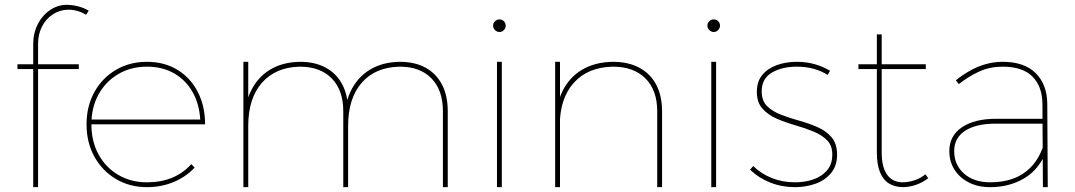

<svg xmlns="http://www.w3.org/2000/svg" viewBox="-20 -772 4435 792"><path d="M117 -590Q117 -636 136.5 -673.5Q156 -711 189.5 -732.5Q223 -754 263 -752Q284 -751 305.5 -745Q327 -739 346 -728L335 -711Q319 -721 300.5 -726.5Q282 -732 263 -732Q228 -732 199 -713.5Q170 -695 153.5 -663Q137 -631 137 -590V0H117ZM52 -507H305V-487H52Z M806 -279Q802 -344 774 -393Q746 -442 698 -469.5Q650 -497 586 -497Q520 -497 468 -466.5Q416 -436 386.5 -382.5Q357 -329 357 -259Q357 -189 386.5 -135Q416 -81 468 -50.5Q520 -20 586 -20Q702 -20 769 -95L783 -81Q748 -43 697 -21.5Q646 0 586 0Q515 0 458.5 -33.5Q402 -67 369.5 -125.5Q337 -184 337 -259Q337 -334 369.5 -392.5Q402 -451 458.5 -484Q515 -517 586 -517Q658 -517 712 -484Q766 -451 796 -392.5Q826 -334 826 -259H349V-279Z M1396 -313Q1396 -400 1348.5 -448.5Q1301 -497 1217 -497Q1117 -495 1060.5 -430.5Q1004 -366 1004 -253H986Q986 -335 1013.5 -393.5Q1041 -452 1093 -484Q1145 -516 1218 -517Q1280 -517 1324.5 -492.5Q1369 -468 1392.5 -422.5Q1416 -377 1416 -313V0H1396ZM1807 -313Q1807 -400 1760 -448.5Q1713 -497 1629 -497Q1528 -495 1472 -430.5Q1416 -366 1416 -253H1398Q1398 -335 1425.5 -393.5Q1453 -452 1505 -484Q1557 -516 1629 -517Q1692 -517 1736 -492.5Q1780 -468 1803.5 -422.5Q1827 -377 1827 -313V0H1807ZM984 -517H1004V0H984Z M2030 -517H2050V0H2030ZM2040 -692Q2051 -692 2058.5 -684.5Q2066 -677 2066 -666Q2066 -656 2058.5 -648Q2051 -640 2040 -640Q2030 -640 2022 -648Q2014 -656 2014 -666Q2014 -677 2022 -684.5Q2030 -692 2040 -692Z M2691 -313Q2691 -400 2642.5 -448.5Q2594 -497 2508 -497Q2405 -495 2347 -430.5Q2289 -366 2289 -253H2271Q2271 -335 2299 -393.5Q2327 -452 2380.5 -484Q2434 -516 2508 -517Q2572 -517 2617.5 -492.5Q2663 -468 2687 -422.5Q2711 -377 2711 -313V0H2691ZM2270 -517H2290V0H2270Z M2914 -517H2934V0H2914ZM2924 -692Q2935 -692 2942.5 -684.5Q2950 -677 2950 -666Q2950 -656 2942.5 -648Q2935 -640 2924 -640Q2914 -640 2906 -648Q2898 -656 2898 -666Q2898 -677 2906 -684.5Q2914 -692 2924 -692Z M3394 -463Q3369 -479 3337 -488Q3305 -497 3267 -497Q3206 -497 3164 -472.5Q3122 -448 3122 -395Q3122 -356 3144.5 -334Q3167 -312 3202.5 -298.5Q3238 -285 3277.5 -274Q3317 -263 3352.5 -247.5Q3388 -232 3410.5 -205.5Q3433 -179 3433 -134Q3433 -88 3408 -58Q3383 -28 3343.5 -14Q3304 0 3259 0Q3205 0 3157 -19Q3109 -38 3074 -72L3087 -87Q3120 -55 3164 -37.5Q3208 -20 3259 -20Q3300 -20 3334 -31.5Q3368 -43 3390 -67.5Q3412 -92 3413 -129Q3415 -169 3393 -192Q3371 -215 3335.5 -229.5Q3300 -244 3260 -255.5Q3220 -267 3184 -282.5Q3148 -298 3125 -324Q3102 -350 3102 -393Q3102 -436 3124.5 -463Q3147 -490 3184.5 -503.5Q3222 -517 3266 -517Q3307 -517 3341.5 -507Q3376 -497 3404 -480Z M3617 -142Q3617 -82 3640 -50.5Q3663 -19 3707 -20Q3731 -21 3754.5 -29Q3778 -37 3797 -53L3809 -37Q3787 -20 3761 -10.5Q3735 -1 3707 0Q3671 0 3646.5 -15.5Q3622 -31 3609.5 -63Q3597 -95 3597 -142V-630H3617ZM3521 -507H3799V-487H3521Z M4088 -262Q4006 -262 3961 -232.5Q3916 -203 3916 -149Q3916 -92 3956.5 -56Q3997 -20 4065 -20Q4116 -20 4157.5 -34.5Q4199 -49 4230.5 -80.5Q4262 -112 4282 -164L4300 -156Q4268 -74 4206 -37Q4144 0 4064 0Q4014 0 3976 -19.5Q3938 -39 3917 -72.5Q3896 -106 3896 -149Q3896 -212 3948 -247Q4000 -282 4088 -282H4291V-262ZM4280 -345Q4279 -416 4238.5 -456.5Q4198 -497 4116 -497Q4064 -497 4020.5 -477.5Q3977 -458 3935 -425L3923 -441Q3952 -464 3982.5 -481Q4013 -498 4046.5 -507.5Q4080 -517 4116 -517Q4205 -517 4252 -470.5Q4299 -424 4300 -345L4302 0H4282Z"/></svg>

Font: Alexandria Thin
Style: Regular
Weight: 250
Designer: Mohamed Gaber
Foundry: Kief Type Foundry
Version: Version 5.100